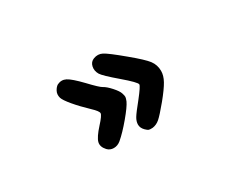

<svg xmlns="http://www.w3.org/2000/svg" viewBox="-71 -769 1142 937"><g transform="rotate(-30 500.0 -300.0)"><path d="M279 -494Q304 -506 327.5 -494Q351 -482 399 -432Q448 -380 462 -373Q479 -364 501.5 -339Q524 -314 529 -298Q534 -283 533.5 -276Q533 -269 527 -254Q516 -230 474.5 -180.5Q433 -131 400 -103Q382 -88 360.5 -88Q339 -88 325 -103Q303 -127 309 -151Q315 -175 354 -218Q389 -256 389 -268Q389 -280 359 -308Q317 -348 288.5 -382Q260 -416 255 -432Q249 -453 258 -470Q267 -487 279 -494ZM495 -516Q521 -526 544.5 -514Q568 -502 641 -441Q709 -385 728.5 -359Q748 -333 748 -299Q748 -273 732 -244Q716 -215 676 -166Q633 -114 614.5 -98Q596 -82 574 -79Q559 -78 552.5 -80Q546 -82 535 -93Q519 -109 519 -128Q519 -146 530.5 -165Q542 -184 582 -233Q623 -285 623 -295Q623 -307 555 -365Q488 -422 477 -440Q464 -462 469 -485Q474 -508 495 -516Z"/></g></svg>

Font: linja li nja tan jan Jami
Style: Regular
Weight: 400
Designer: jan Jami
Version: Version 1.0